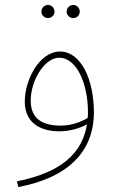

<svg xmlns="http://www.w3.org/2000/svg" viewBox="-20 -525 471 775"><path d="M276 -452C290 -452 302 -464 302 -478C302 -493 290 -505 276 -505C261 -505 249 -493 249 -478C249 -464 261 -452 276 -452ZM174 -452C188 -452 200 -464 200 -478C200 -493 188 -505 174 -505C159 -505 147 -493 147 -478C147 -464 159 -452 174 -452ZM54 230C256 192 359 86 359 -72C359 -202 308 -317 222 -317C140 -317 80 -204 80 -115C80 -18 159 5 218 5C265 5 303 -8 331 -23C307 127 176 181 48 207ZM104 -119C104 -203 162 -292 218 -292C295 -292 335 -176 335 -75C335 -66 335 -57 334 -49C310 -34 270 -18 225 -18C156 -18 104 -42 104 -119Z"/></svg>

Font: Noto Sans Arabic SemCond Thin
Style: Regular
Weight: 100
Width: 4
Designer: Monotype Design Team, Nadine Chahine, Nizar Qandah and Khaled Hosny
Foundry: Monotype Imaging Inc.
Version: Version 2.012